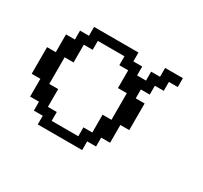

<svg xmlns="http://www.w3.org/2000/svg" viewBox="-71 -363 484 457"><g transform="rotate(30 170.5 -134.0)"><path d="M170.4 -23.9V-48.3H194.8V-97.2H219.2V-170.4H194.8V-219.2H170.4V-243.7H97.2V-219.2H72.8V-170.4H48.3V-97.2H72.8V-48.3H97.2V-23.9ZM72.8 0V-23.9H48.3V-48.3H23.9V-97.2H0V-170.4H23.9V-219.2H48.3V-243.7H72.8V-268.1H194.8V-243.7H219.2V-219.2H243.7V-243.7H268.1V-268.1H316.9V-243.7H292.5V-219.2H268.1V-194.8H243.7V-170.4H268.1V-97.2H243.7V-48.3H219.2V-23.9H194.8V0Z"/></g></svg>

Font: FS Mondwest Regular
Style: Regular
Weight: 400
Designer: NZWStudios2024
Foundry: https://fontstruct.com
Version: Version 1.0